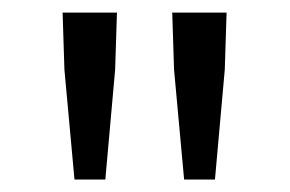

<svg xmlns="http://www.w3.org/2000/svg" viewBox="-20 -710 464 307"><path d="M80.1 -689.9H167L164.1 -598.6L148.4 -422.9H99.1L83 -598.6ZM255.4 -689.9H342.3L339.4 -598.6L323.7 -422.9H274.4L258.3 -598.6Z"/></svg>

Font: Varta
Style: Regular
Weight: 400
Designer: Joana Correia, Viktoriya Grabowska, Eben Sorkin
Foundry: Sorkin Type
Version: Version 1.002; ttfautohint (v1.3) -l 8 -r 24 -G 200 -x 12 -H